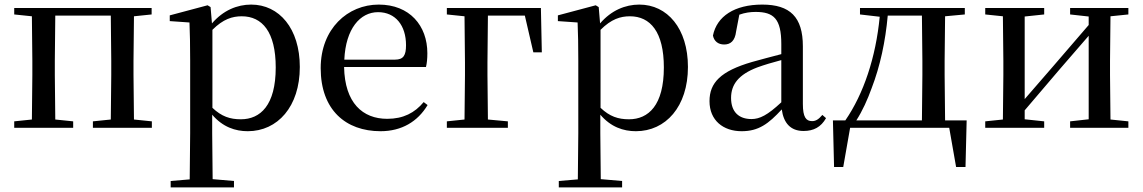

<svg xmlns="http://www.w3.org/2000/svg" viewBox="-20 -557 4981 837"><path d="M42 -494 119 -486 121 -292V-230L119 -36L42 -28V0H299V-28L221 -36L219 -230V-292L221 -489H463L465 -292V-230L463 -36L385 -28V0H642V-28L564 -36L562 -230V-292L564 -486L641 -494V-522H42Z M1060 15C1190 15 1287 -92 1287 -265C1287 -433 1197 -537 1075 -537C1014 -537 953 -512 904 -455L898 -526L885 -534L720 -490V-465L806 -459C808 -410 809 -361 809 -293V23L807 225L724 232V260H1000V232L907 224L905 23V-57C951 -3 1006 15 1060 15ZM906 -427C953 -474 993 -486 1034 -486C1123 -486 1182 -418 1182 -263C1182 -98 1115 -37 1030 -37C983 -37 946 -49 906 -87Z M1639 15C1731 15 1801 -27 1844 -99L1827 -112C1788 -65 1738 -39 1668 -39C1561 -39 1483 -108 1480 -265H1837C1841 -281 1843 -301 1843 -325C1843 -445 1766 -537 1631 -537C1496 -537 1378 -432 1378 -260C1378 -78 1487 15 1639 15ZM1481 -297C1487 -432 1550 -504 1628 -504C1704 -504 1750 -446 1750 -360C1750 -316 1739 -297 1702 -297Z M1928 -494 2005 -486 2007 -284V-230L2005 -36L1928 -28V0H2194V-28L2107 -36L2105 -230V-284L2107 -489H2268L2305 -329H2342L2338 -522H1928Z M2752 15C2882 15 2979 -92 2979 -265C2979 -433 2889 -537 2767 -537C2706 -537 2645 -512 2596 -455L2590 -526L2577 -534L2412 -490V-465L2498 -459C2500 -410 2501 -361 2501 -293V23L2499 225L2416 232V260H2692V232L2599 224L2597 23V-57C2643 -3 2698 15 2752 15ZM2598 -427C2645 -474 2685 -486 2726 -486C2815 -486 2874 -418 2874 -263C2874 -98 2807 -37 2722 -37C2675 -37 2638 -49 2598 -87Z M3483 14C3527 14 3559 -3 3581 -42L3565 -56C3548 -36 3536 -29 3520 -29C3494 -29 3480 -46 3480 -104V-355C3480 -483 3424 -537 3303 -537C3182 -537 3105 -486 3088 -402C3093 -377 3111 -363 3137 -363C3164 -363 3184 -378 3189 -420L3203 -493C3228 -502 3251 -505 3274 -505C3353 -505 3386 -475 3386 -365V-321C3344 -310 3298 -298 3259 -287C3121 -247 3073 -196 3073 -116C3073 -32 3133 15 3213 15C3287 15 3330 -17 3388 -80C3396 -21 3426 14 3483 14ZM3386 -111C3326 -55 3292 -38 3256 -38C3202 -38 3167 -68 3167 -130C3167 -189 3200 -232 3281 -263C3311 -274 3348 -285 3386 -295Z M3729 -494 3815 -484C3798 -307 3745 -148 3665 -32H3611L3616 171H3656L3686 0H4118L4148 171H4189L4194 -32H4100L4098 -230V-292L4100 -486L4186 -494V-522H3729ZM3999 -32H3713C3740 -74 3762 -123 3780 -173C3817 -269 3840 -377 3850 -489H3999L4001 -292V-230Z M4645 -494 4726 -485V-448L4571 -268L4447 -125V-485L4532 -494V-522H4275V-494L4352 -486L4354 -292V-230L4352 -36L4275 -28V0H4532V-28L4447 -37V-76L4597 -252L4726 -401V-37L4645 -28V0H4899V-28L4821 -36L4819 -230V-292L4821 -486L4899 -494V-522H4645Z"/></svg>

Font: Noto Serif HK Medium
Style: Regular
Weight: 500
Designer: Ryoko NISHIZUKA 西塚涼子 (kana & ideographs); Frank Grießhammer (Latin, Greek & Cyrillic); Wenlong ZHANG 张文龙 (bopomofo); San
Foundry: Adobe
Version: Version 2.001;hotconv 1.1.0;makeotfexe 2.6.0